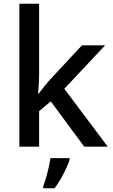

<svg xmlns="http://www.w3.org/2000/svg" viewBox="-20 -873 599 1021"><path d="M188 -473Q188 -453 186 -425Q184 -397 183 -375H186Q197 -390 216.5 -414.5Q236 -439 251 -455L416 -632H539L322 -401L553 -93H428L250 -334L188 -282V-93H83V-853H188ZM350 -23Q341 6 318.5 50Q296 94 270 128H210V116Q217 98 225 71.5Q233 45 239 17Q245 -11 248 -32H350Z"/></svg>

Font: Noto Sans Kannada UI Medium
Style: Regular
Weight: 500
Designer: Jelle Bosma - Monotype Design Team
Foundry: Monotype Imaging Inc.
Version: Version 2.005; ttfautohint (v1.8.4.7-5d5b)